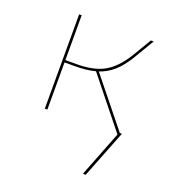

<svg xmlns="http://www.w3.org/2000/svg" viewBox="-114 -494 699 777"><g transform="rotate(20 235.5 -105.5)"><path d="M423 -11 342 195H330L407 -2L238 -213Q202 -203 151 -203H106V0H95V-406H106V-213H152Q227 -213 271.5 -237.5Q316 -262 354 -322L404 -406H416L363 -317Q338 -276 311 -252Q284 -228 249 -216L414 -11Z"/></g></svg>

Font: Ysabeau Infant Hairline
Style: Regular
Weight: 100
Designer: Christian Thalmann (Catharsis Fonts)
Version: Version 0.003